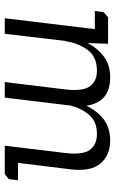

<svg xmlns="http://www.w3.org/2000/svg" viewBox="146 -640 494 827"><g transform="rotate(90 393.5 -227.0)"><path d="M55 -445H169L166 -357Q189 -401 225 -427.5Q261 -454 314 -454Q421 -454 436 -351Q458 -398 494.5 -426Q531 -454 586 -454Q649 -454 684.5 -412.5Q720 -371 710 -285L682 -57H757L752 -17L730 0H608L640 -264Q648 -336 626 -366.5Q604 -397 557 -397Q503 -397 474.5 -362.5Q446 -328 435 -282L401 0H334L366 -264Q374 -337 352 -367Q330 -397 285 -397Q224 -397 194.5 -355.5Q165 -314 158 -261L157 -262L126 0H59L106 -388H28L33 -426Z"/></g></svg>

Font: Zilla Slab Regular
Style: Italic
Weight: 400
Italic angle: -6°
Designer: Typotheque.com
Foundry: Typotheque type foundry
Version: Version 1.1; 2017; ttfautohint (v1.6)